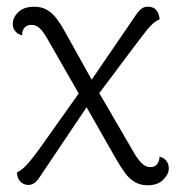

<svg xmlns="http://www.w3.org/2000/svg" viewBox="-20 -537 533 571"><path d="M419 14Q397 14 380.5 4Q364 -6 352 -22.5Q340 -39 327 -61L221 -247L120 -423Q108 -444 97.5 -453.5Q87 -463 74 -463Q59 -463 52 -453.5Q45 -444 46 -432Q33 -435 25.5 -444Q18 -453 18 -466Q18 -485 34.5 -501Q51 -517 82 -517Q104 -517 120 -507.5Q136 -498 148.5 -481.5Q161 -465 173 -443L266 -276L380 -80Q390 -63 401.5 -51.5Q413 -40 427 -40Q442 -40 448.5 -50.5Q455 -61 454 -71Q466 -69 474 -59.5Q482 -50 482 -36Q482 -19 465.5 -2.5Q449 14 419 14ZM64 13Q52 13 42 4.5Q32 -4 30 -24Q45 -31 60.5 -48Q76 -65 97 -94L229 -280L255 -244L95 -6Q90 2 82 7.5Q74 13 64 13ZM267 -249 241 -283 388 -498Q394 -506 401.5 -511.5Q409 -517 420 -517Q435 -517 443.5 -508.5Q452 -500 455 -480Q436 -471 420.5 -452Q405 -433 387 -409Z"/></svg>

Font: Arima Light
Style: Regular
Weight: 300
Designer: Joana Correia and Natanael Gama
Foundry: NDISCOVER
Version: Version 1.101;gftools[0.9.23]